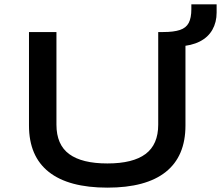

<svg xmlns="http://www.w3.org/2000/svg" viewBox="-20 -852 1014 881"><path d="M473 9Q295 9 204 -63Q113 -135 113 -276V-705H239V-280Q239 -188 297.5 -145Q356 -102 473 -102Q590 -102 648 -145.5Q706 -189 706 -280V-705H831V-276Q831 -135 740.5 -63Q650 9 473 9ZM802 -639 729 -688V-705Q777 -705 805.5 -714.5Q834 -724 846 -747Q858 -770 858 -810V-832H974V-794Q974 -750 954.5 -715.5Q935 -681 896.5 -661.5Q858 -642 802 -639Z"/></svg>

Font: Nunito Sans 7pt Expanded SemiBold
Style: Regular
Weight: 600
Width: 7
Designer: Vernon Adams
Foundry: Vernon Adams
Version: Version 3.101;gftools[0.9.27]